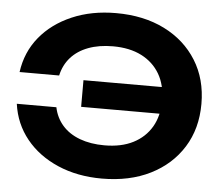

<svg xmlns="http://www.w3.org/2000/svg" viewBox="-54 -827 1043 904"><g transform="rotate(5 467.5 -375.0)"><path d="M459 16Q343 16 250.5 -24Q158 -64 100.5 -135Q43 -206 30 -300H217Q227 -251 258.5 -215Q290 -179 341 -160Q392 -141 458 -141Q537 -141 593 -169.5Q649 -198 679.5 -250Q710 -302 710 -375Q710 -448 679.5 -500Q649 -552 593 -580.5Q537 -609 458 -609Q392 -609 341.5 -590Q291 -571 259.5 -535.5Q228 -500 217 -450H30Q43 -545 100.5 -615.5Q158 -686 250.5 -726Q343 -766 459 -766Q590 -766 688 -717Q786 -668 841 -580Q896 -492 896 -375Q896 -258 841 -170Q786 -82 688 -33Q590 16 459 16ZM795 -312H333V-438H795Z"/></g></svg>

Font: Unbounded SemiBold
Style: Regular
Weight: 600
Designer: Luke Prowse, Jean-Baptiste Morizot, Fátima Lázaro, Florian Runge
Foundry: NaN
Version: Version 1.700